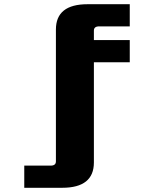

<svg xmlns="http://www.w3.org/2000/svg" viewBox="-20 -680 780 910"><path d="M95 105H220Q245 105 245 85V-540Q245 -660 395 -660H595V-555H450Q425 -555 425 -535V-490H595V-385H425V90Q425 210 275 210H95Z"/></svg>

Font: Xolonium
Style: Bold
Weight: 700
Designer: Severin Meyer
Version: Version 4.2